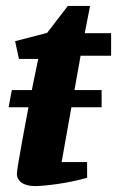

<svg xmlns="http://www.w3.org/2000/svg" viewBox="-20 -604 395 648"><path d="M9 -242 20 -300H323V-242ZM98 24Q69 24 53 12.5Q37 1 37 -18Q37 -25 42 -55Q47 -85 55 -129Q63 -173 72.5 -223Q82 -273 91.5 -320.5Q101 -368 109 -405H44L31 -465L139 -493L209 -584H284L266 -492H355V-416H252L188 -57H274V-4Q224 10 174 17Q124 24 98 24Z"/></svg>

Font: Manuale ExtraBold
Style: Italic
Weight: 800
Italic angle: -11°
Designer: Eduardo Tunni / Pablo Cosgaya
Foundry: Eduardo Tunni / Pablo Cosgaya
Version: Version 1.002